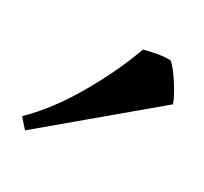

<svg xmlns="http://www.w3.org/2000/svg" viewBox="-49 -783 297 279"><g transform="rotate(20 100.0 -643.0)"><path d="M132 -727Q142 -728 153.5 -728Q165 -728 175 -726Q182 -718 190.5 -697.5Q199 -677 200 -667L11 -558L0 -576Q37 -601 72.5 -643Q108 -685 132 -727Z"/></g></svg>

Font: Almendra SC
Style: Regular
Weight: 400
Designer: Ana Sanfelippo
Foundry: Ana Sanfelippo
Version: Version 1.002